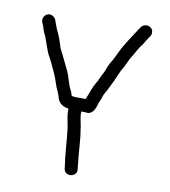

<svg xmlns="http://www.w3.org/2000/svg" viewBox="-79 -737 738 834"><g transform="rotate(10 289.5 -320.0)"><path d="M478 -658C472 -650 466 -641 461 -633C440 -599 416 -567 399 -529L387 -505C384 -498 380 -491 376 -485C369 -474 360 -452 355 -438C349 -425 339 -409 335 -396C324 -380 314 -358 307 -338C305 -329 298 -318 296 -308H250C245 -309 240 -309 235 -310C235 -311 234 -311 233 -311C231 -322 222 -340 217 -350L209 -374C203 -395 197 -411 187 -430C178 -449 169 -467 161 -484C156 -495 147 -507 145 -521C140 -536 135 -552 129 -565C120 -581 116 -595 109 -613L105 -624C102 -631 96 -637 89 -640C64 -651 43 -624 52 -603L57 -591C63 -577 62 -571 69 -558C85 -526 92 -486 111 -456L122 -434C134 -407 146 -385 155 -356C162 -331 174 -314 180 -290C186 -270 204 -257 227 -254H229V-244C229 -214 238 -190 241 -162C247 -110 249 -53 257 -4L258 6C263 42 319 34 314 -1L311 -31C305 -76 305 -126 297 -171C295 -197 286 -218 286 -244V-251H299C302 -251 306 -251 309 -250C339 -247 348 -280 354 -302C360 -314 362 -319 366 -332L370 -342C380 -358 386 -372 395 -390C404 -407 409 -422 418 -440C424 -457 430 -463 438 -479C446 -494 452 -512 462 -526C475 -547 483 -566 499 -585C506 -597 511 -606 518 -616C524 -624 531 -632 529 -645C526 -670 494 -677 478 -658Z"/></g></svg>

Font: Electronic
Style: Regular
Weight: 400
Version: Version 1.011